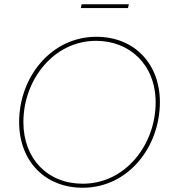

<svg xmlns="http://www.w3.org/2000/svg" viewBox="-20 -878 810 903"><path d="M369 5C584 5 732 -188 732 -398C732 -576 614 -705 433 -705C222 -705 70 -517 70 -304C70 -120 192 5 369 5ZM369 -14C204 -14 90 -131 90 -304C90 -502 232 -686 432 -686C588 -686 712 -576 712 -396C712 -200 572 -14 369 -14ZM360 -840H582L586 -858H364Z"/></svg>

Font: Fixel Display 20240404 Thin
Style: Italic
Weight: 100
Italic angle: -10°
Designer: AlfaBravo + MacPaw
Foundry: Kyrylo Tkachov, Marchela Mozhyna, Serhii Makarenko, Maria Weinstein, Zakhar Kryvoshyya
Version: Version 1.211;Glyphs 3.2 (3225)